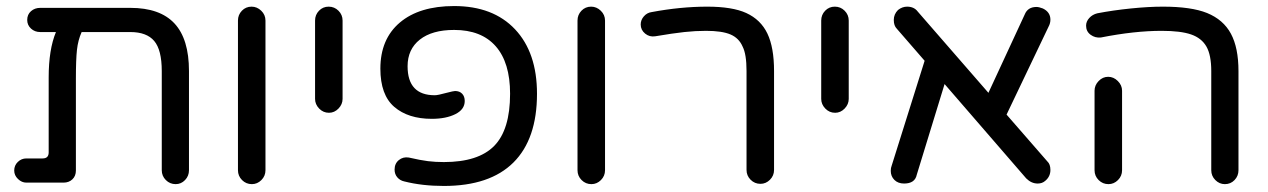

<svg xmlns="http://www.w3.org/2000/svg" viewBox="-20 -603 4194 635"><path d="M605 -368V-40Q605 -21 592 -7.5Q579 6 561 6Q542 6 528.5 -7.5Q515 -21 515 -40V-368Q515 -438 490 -467.5Q465 -497 411 -497H250Q238 -470 234.5 -438Q231 -406 231 -343V-39Q231 -21 219.5 -10Q208 1 190 1H67Q52 1 39.5 -11Q27 -23 27 -39Q27 -56 39 -67.5Q51 -79 67 -79H121Q141 -79 141 -99V-347Q141 -439 165 -497H113Q95 -497 82.5 -508.5Q70 -520 70 -537Q70 -555 82.5 -566Q95 -577 113 -577H411Q509 -577 557 -525.5Q605 -474 605 -368Z M767 -40V-535Q767 -554 780 -567.5Q793 -581 812 -581Q830 -581 844 -567.5Q858 -554 858 -535V-40Q858 -21 844.5 -7.5Q831 6 813 6Q794 6 780.5 -7.5Q767 -21 767 -40Z M1022 -276V-535Q1022 -554 1035 -567.5Q1048 -581 1067 -581Q1086 -581 1099.5 -567.5Q1113 -554 1113 -535V-276Q1113 -258 1099.5 -244Q1086 -230 1068 -230Q1049 -230 1035.5 -244Q1022 -258 1022 -276Z M1317 -3Q1303 -6 1294 -16.5Q1285 -27 1285 -42Q1285 -62 1299 -73.5Q1313 -85 1332 -82Q1371 -73 1395.5 -70Q1420 -67 1448 -67Q1562 -67 1614.5 -120.5Q1667 -174 1667 -293Q1667 -396 1619.5 -450Q1572 -504 1482 -504Q1409 -504 1368.5 -472Q1328 -440 1328 -384Q1328 -288 1418 -288Q1428 -288 1457 -296Q1480 -302 1485 -302Q1500 -302 1508.5 -293Q1517 -284 1517 -269Q1517 -241 1486 -225.5Q1455 -210 1408 -210Q1330 -210 1284 -249.5Q1238 -289 1238 -376Q1238 -474 1302.5 -528.5Q1367 -583 1482 -583Q1611 -583 1683.5 -506Q1756 -429 1756 -293Q1756 -143 1678 -65.5Q1600 12 1448 12Q1376 12 1317 -3Z M1890 -40V-535Q1890 -554 1903 -567.5Q1916 -581 1935 -581Q1953 -581 1967 -567.5Q1981 -554 1981 -535V-40Q1981 -21 1967.5 -7.5Q1954 6 1936 6Q1917 6 1903.5 -7.5Q1890 -21 1890 -40Z M2449 -41V-368Q2449 -424 2436 -449Q2424 -477 2396 -489Q2368 -501 2315 -501Q2280 -501 2243 -497Q2206 -493 2147 -483Q2128 -480 2113.5 -492Q2099 -504 2099 -522Q2099 -537 2109.5 -549Q2120 -561 2135 -563Q2231 -581 2319 -581Q2402 -581 2448 -560Q2496 -538 2518 -492Q2540 -446 2540 -368V-41Q2540 -22 2526.5 -8.5Q2513 5 2495 5Q2476 5 2462.5 -8.5Q2449 -22 2449 -41Z M2696 -276V-535Q2696 -554 2709 -567.5Q2722 -581 2741 -581Q2760 -581 2773.5 -567.5Q2787 -554 2787 -535V-276Q2787 -258 2773.5 -244Q2760 -230 2742 -230Q2723 -230 2709.5 -244Q2696 -258 2696 -276Z M3454 -41Q3454 -19 3437 -5Q3427 4 3412 4Q3391 4 3374 -13L3104 -325L3012 -25Q3006 4 2970 4Q2950 4 2938 -8Q2926 -20 2926 -38Q2926 -48 2929 -55L3038 -402L2946 -508Q2936 -518 2936 -537Q2936 -556 2950 -570Q2964 -581 2980 -581Q3003 -581 3015 -565L3249 -296L3369 -555Q3379 -580 3408 -580Q3416 -580 3429 -575Q3454 -563 3454 -538Q3454 -526 3448 -515L3309 -224L3444 -69Q3454 -60 3454 -41Z M3986 -40V-368Q3986 -421 3970 -449Q3954 -477 3919.5 -489Q3885 -501 3822 -501Q3732 -501 3621 -479Q3602 -477 3587 -488Q3572 -499 3572 -518Q3572 -532 3582.5 -543.5Q3593 -555 3609 -559Q3661 -569 3720 -575Q3779 -581 3826 -581Q3920 -581 3972 -560Q4026 -538 4051 -491.5Q4076 -445 4076 -368V-40Q4076 -21 4063 -7.5Q4050 6 4031 6Q4013 6 3999.5 -7.5Q3986 -21 3986 -40ZM3600 -303Q3600 -321 3613.5 -335Q3627 -349 3645 -349Q3663 -349 3677 -335Q3691 -321 3691 -303V-40Q3691 -21 3677.5 -7.5Q3664 6 3646 6Q3627 6 3613.5 -7.5Q3600 -21 3600 -40Z"/></svg>

Font: 寒蝉全圆体
Style: Regular
Weight: 400
Designer: Warren2060
      Designed by Motoya company      

      [Varela Round]
      Joe Prince(Latin component); Avraham Cornf
Foundry: ChillType
Version: Version 3.200